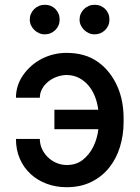

<svg xmlns="http://www.w3.org/2000/svg" viewBox="-20 -775 585 805"><path d="M46.9 -365.1Q46.9 -416.5 76.3 -459.2Q92 -481.9 112.2 -499.5Q132.5 -517 155.9 -528.9Q179.3 -540.8 205.4 -547.1Q231.5 -553.3 258.9 -553.3Q337 -553.3 389.6 -516Q418.3 -495.7 438.7 -469.1Q459.2 -442.5 472.5 -411.9Q485.8 -381.4 492 -348Q498.2 -314.6 498.2 -280.5V-262.8Q498.2 -208.8 483.1 -159.4Q468 -110.1 438 -72.4Q408 -34.8 363.1 -12.4Q318.2 9.9 258.9 9.9Q214.8 9.9 176.1 -4.4Q137.4 -18.8 108.7 -45.1Q79.9 -71.4 63.4 -108.8Q46.9 -146.3 46.9 -192.5H147Q147 -170.5 156.1 -150.7Q165.1 -131 180.4 -116.1Q195.7 -101.2 215.9 -92.3Q236.2 -83.5 258.9 -83.1Q300.1 -83.1 327.4 -105.1Q355.5 -127.5 371.8 -161.2Q388.1 -195 392.4 -233.3H208.1V-315H392Q388.5 -343.4 378.4 -369.5Q368.3 -395.6 351.6 -415.7Q334.9 -435.7 311.8 -448Q288.7 -460.2 258.9 -460.6Q238.3 -460.2 218.2 -452.9Q198.2 -445.7 182.4 -432.9Q166.5 -420.1 156.8 -402.7Q147 -385.3 147 -365.1ZM376.4 -755Q389.9 -755 401.3 -750.4Q412.6 -745.7 421 -737.4Q429.3 -729 434.1 -717.7Q438.9 -706.3 438.9 -692.8Q438.9 -679.7 434.1 -668.5Q429.3 -657.3 420.8 -649Q412.3 -640.6 400.9 -635.8Q389.6 -631 376.4 -631Q364 -631 352.6 -636Q341.3 -641 332.6 -649.5Q323.9 -658 318.7 -669.2Q313.6 -680.4 313.6 -692.8Q313.6 -705.6 318.5 -717Q323.5 -728.3 332.2 -736.9Q340.9 -745.4 352.3 -750.2Q363.6 -755 376.4 -755ZM167.6 -755Q181.1 -755 192.5 -750.4Q203.8 -745.7 212.2 -737.4Q220.5 -729 225.3 -717.7Q230.1 -706.3 230.1 -692.8Q230.1 -679.7 225.3 -668.5Q220.5 -657.3 212 -649Q203.5 -640.6 192.1 -635.8Q180.8 -631 167.6 -631Q155.2 -631 143.8 -636Q132.5 -641 123.8 -649.5Q115.1 -658 109.9 -669.2Q104.8 -680.4 104.8 -692.8Q104.8 -705.6 109.7 -717Q114.7 -728.3 123.4 -736.9Q132.1 -745.4 143.5 -750.2Q154.8 -755 167.6 -755Z"/></svg>

Font: Inter P Medium
Style: Regular
Weight: 500
Designer: Rasmus Andersson
Foundry: rsms
Version: Version 3.018;git-588b23468